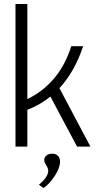

<svg xmlns="http://www.w3.org/2000/svg" viewBox="-20 -730 491 956"><path d="M430.2 0H363.8L231 -249Q180.2 -208 116.2 -183.1V0H57.1V-710H116.2V-236.8Q189.5 -271 246.6 -336.4Q303.7 -401.9 335 -500H394Q351.1 -371.6 275.9 -291ZM220.2 120.1Q220.2 108.4 210.2 92.8Q200.2 77.1 200.2 66.9Q200.2 53.2 211.4 44.2Q222.7 35.2 240.2 35.2Q257.8 35.2 268.3 45.7Q278.8 56.2 278.8 75.2Q278.8 106 252.7 145.8Q226.6 185.5 196.8 206.1L173.8 189.9Q220.2 150.9 220.2 120.1Z"/></svg>

Font: LT Hoop Light
Style: Regular
Weight: 300
Designer: Daniel Lyons
Foundry: LyonsType
Version: Version 1.000